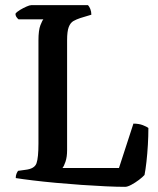

<svg xmlns="http://www.w3.org/2000/svg" viewBox="-20 -724 614 744"><path d="M465 0Q435 0 390.5 -2Q346 -4 296 -7.5Q246 -11 197 -15.5Q148 -20 107 -25Q66 -30 41 -34Q41 -44 44 -51Q47 -58 50 -62L79 -66Q114 -70 121.5 -91.5Q129 -113 129 -168V-567Q129 -607 136.5 -626Q144 -645 148 -649H52Q49 -651 44.5 -657Q40 -663 40 -671Q45 -678 57.5 -685.5Q70 -693 82.5 -698.5Q95 -704 101 -704H321Q326 -699 330 -689Q334 -679 334 -667L291 -654Q276 -649 264.5 -642.5Q253 -636 246.5 -619.5Q240 -603 240 -568V-142Q240 -116 234 -98Q228 -80 222 -73H441L497 -245Q518 -245 533.5 -239Q549 -233 555 -228Q555 -197 553 -162.5Q551 -128 547.5 -97Q544 -66 540 -46Q533 -38 518.5 -27Q504 -16 489 -8Q474 0 465 0Z"/></svg>

Font: Texturina 72pt SemiBold
Style: Regular
Weight: 600
Designer: Guillermo Torres Carreño
Foundry: Omnibus-Type
Version: Version 1.002; ttfautohint (v1.8.3)